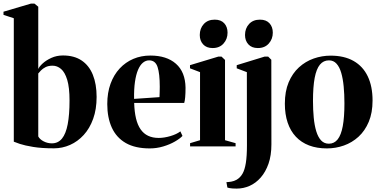

<svg xmlns="http://www.w3.org/2000/svg" viewBox="-26 -838 2170 1099"><path d="M-6 -753V-771L151.5 -817.5H171L193 -799.5V-443Q198.5 -456.5 218.2 -474.8Q238 -493 268.2 -506.8Q298.5 -520.5 334.5 -520.5Q398.5 -520.5 441.2 -491.8Q484 -463 505.5 -409.8Q527 -356.5 527 -283.5Q527 -212.5 507.2 -157.8Q487.5 -103 453.2 -65.5Q419 -28 375 -8.5Q331 11 283 11Q212.5 11 164 3Q115.5 -5 88 -14.2Q60.5 -23.5 53 -27V-733.5ZM275 -462Q251 -462 234.5 -453.5Q218 -445 208.2 -434.5Q198.5 -424 193 -417.5V-57Q202 -40 224 -28.8Q246 -17.5 271 -17.5Q306.5 -17.5 328.8 -44.8Q351 -72 361.5 -126.8Q372 -181.5 372 -262.5Q372 -337.5 358.8 -381Q345.5 -424.5 323.5 -443.2Q301.5 -462 275 -462Z M831 11.5Q748 11.5 694.2 -19.2Q640.5 -50 614.2 -107.2Q588 -164.5 588 -242.5Q588 -307.5 606.8 -358.8Q625.5 -410 659 -446Q692.5 -482 737.2 -501Q782 -520 834.5 -520Q928 -520 981.2 -473Q1034.5 -426 1036 -336.5Q1036 -303.5 1034 -281.8Q1032 -260 1028.5 -249H742Q743.5 -198 752.5 -160.2Q761.5 -122.5 778.8 -97.8Q796 -73 821.8 -60.8Q847.5 -48.5 882.5 -48.5Q913.5 -48.5 949.2 -59Q985 -69.5 1006.5 -86L1018.5 -60Q1004 -44.5 975 -27.8Q946 -11 908.5 0.2Q871 11.5 831 11.5ZM741.5 -272 887 -282Q888 -298 888 -312Q888 -326 888.5 -341.5Q888.5 -416 876 -454.2Q863.5 -492.5 827.5 -492.5Q808.5 -492.5 792.2 -479.2Q776 -466 764.2 -438.5Q752.5 -411 746.5 -369.5Q740.5 -328 741.5 -272Z M1062 0V-18.5L1119 -35.5V-425L1061.5 -447V-465L1223.5 -514H1242L1262 -495V-35.5L1322.5 -18.5V0ZM1190.5 -563Q1156 -563 1136.8 -584Q1117.5 -605 1117.5 -637.5Q1117.5 -675.5 1140.5 -700.5Q1163.5 -725.5 1202.5 -725.5H1203.5Q1238.5 -725.5 1257.5 -704.8Q1276.5 -684 1276.5 -651Q1276.5 -614.5 1253.5 -588.8Q1230.5 -563 1191.5 -563Z M1329 241.5Q1316 241.5 1305.2 240.8Q1294.5 240 1286.8 238.5Q1279 237 1275.5 235.5L1270 204.5Q1280.5 204.5 1297.2 201.8Q1314 199 1328 191Q1349 179 1362 156.5Q1375 134 1381.2 94.8Q1387.5 55.5 1387.5 -7L1387 -425L1329 -447V-465L1488.5 -514H1509L1527 -496L1527.5 -11.5Q1527.5 51.5 1511 98.8Q1494.5 146 1466.5 178Q1438.5 210 1403 225.8Q1367.5 241.5 1329 241.5ZM1449.5 -563Q1415 -563 1395.8 -584Q1376.5 -605 1376.5 -637.5Q1376.5 -675.5 1399.5 -700.5Q1422.5 -725.5 1461.5 -725.5H1462.5Q1497.5 -725.5 1516.5 -704.8Q1535.5 -684 1535.5 -651Q1535.5 -614.5 1512.5 -588.8Q1489.5 -563 1450.5 -563Z M1604.5 -244.5Q1604.5 -315 1626.2 -366.8Q1648 -418.5 1685.2 -452.5Q1722.5 -486.5 1769.5 -503Q1816.5 -519.5 1866.5 -519.5Q1944.5 -519.5 1998 -489Q2051.5 -458.5 2079 -401Q2106.5 -343.5 2106.5 -262.5Q2106.5 -192.5 2084.8 -140.8Q2063 -89 2026 -55.2Q1989 -21.5 1942.2 -5Q1895.5 11.5 1845 11.5Q1788 11.5 1743.2 -5.5Q1698.5 -22.5 1667.5 -55.5Q1636.5 -88.5 1620.5 -136.2Q1604.5 -184 1604.5 -244.5ZM1856.5 -15.5Q1887 -15.5 1906.8 -40.2Q1926.5 -65 1936 -116Q1945.5 -167 1945.5 -246.5Q1945.5 -298 1941.2 -342.8Q1937 -387.5 1927.2 -421Q1917.5 -454.5 1900.2 -473.5Q1883 -492.5 1857 -492.5Q1825.5 -492.5 1805.2 -468Q1785 -443.5 1775.2 -392.2Q1765.5 -341 1765.5 -260Q1765.5 -209 1769.8 -164.8Q1774 -120.5 1784.2 -86.8Q1794.5 -53 1812 -34.2Q1829.5 -15.5 1856.5 -15.5Z"/></svg>

Font: Merriweather 144pt
Style: Bold
Weight: 700
Version: Version 2.100